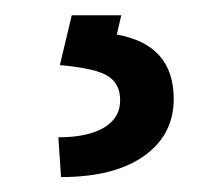

<svg xmlns="http://www.w3.org/2000/svg" viewBox="-20 -20 288 252"><path d="M139.2 0 133.3 25.4Q208 38.6 208 109.9Q208 157.2 168.9 184.8Q129.9 212.4 60.1 212.4L56.6 160.2Q95.2 160.2 116.5 147.5Q137.7 134.8 137.7 111.8Q137.7 90.3 122.1 80.1Q106.4 69.8 58.6 65.4L74.2 0Z"/></svg>

Font: RobotoInd
Style: Regular
Weight: 400
Designer: Google
Version: Version 2.001101; 2014